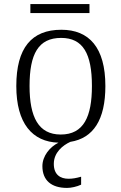

<svg xmlns="http://www.w3.org/2000/svg" viewBox="-20 -690 596 942"><path d="M129 -626H419V-670H129ZM309 232C329 232 357 226 378 216V177C353 184 336 187 316 187C277 187 244 168 244 114C244 58 288 23 325 6C438 -12 497 -102 497 -268C497 -457 417 -544 281 -544C135 -544 60 -455 60 -268C60 -85 138 6 267 10C224 31 188 76 188 125C188 195 232 232 309 232ZM278 -30C169 -30 125 -115 125 -268C125 -425 168 -504 280 -504C387 -504 431 -427 431 -268C431 -118 391 -30 278 -30Z"/></svg>

Font: Noto Serif Light
Style: Regular
Weight: 300
Designer: Monotype Design Team
Foundry: Monotype Imaging Inc.
Version: Version 2.013